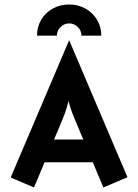

<svg xmlns="http://www.w3.org/2000/svg" viewBox="-20 -826 609 846"><path d="M27.1 -43.8Q27.1 -43.8 284 -647.2H285.4L541.7 -45.1Q541.7 -45.1 435.4 0L388.9 -111.1H176.4L129.9 0ZM218.1 -211.1H347.2L320.1 -275Q309 -300.7 299.7 -324.7Q290.3 -348.6 281.9 -380.6Q274.3 -349.3 265.3 -325Q256.2 -300.7 245.1 -275ZM143.1 -668.8Q143.1 -708.3 161.8 -739.6Q180.6 -770.8 212.8 -788.5Q245.1 -806.2 284.7 -806.2Q324.3 -806.2 356.6 -788.2Q388.9 -770.1 407.6 -738.9Q426.4 -707.6 426.4 -668.8H338.9Q338.9 -691 322.9 -706.9Q306.9 -722.9 284.7 -722.9Q263.2 -722.9 246.9 -706.9Q230.6 -691 230.6 -668.8Z"/></svg>

Font: co2trust
Style: Bold
Weight: 700
Designer: Kristian Moeller
Foundry: Dicotype
Version: Version 1.000